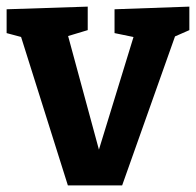

<svg xmlns="http://www.w3.org/2000/svg" viewBox="-24 -558 592 580"><path d="M322 -530 548 -538V-467L491 -442L510 -463L345 2H181L36 -458L56 -442L-4 -458V-530L241 -538V-467L168 -445L178 -463L280 -87H269L382 -455L390 -444L322 -458Z"/></svg>

Font: Bitter Thin
Style: Bold
Weight: 700
Version: Version 3.021